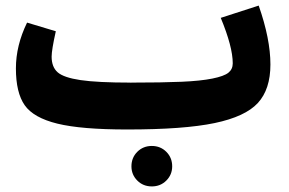

<svg xmlns="http://www.w3.org/2000/svg" viewBox="-20 -445 1036 688"><path d="M907 -425Q949 -305 949 -214Q949 -125 904 -76Q859 -27 749 -4Q639 19 436 19Q271 19 185.5 -2Q100 -23 68.5 -68Q37 -113 37 -200Q37 -282 77 -364L180 -333Q165 -266 165 -242Q165 -205 186.5 -186Q208 -167 268.5 -158Q329 -149 449 -149V-147L450 -149Q562 -149 630.5 -152Q699 -155 741 -163.5Q783 -172 798.5 -184.5Q814 -197 814 -218Q814 -277 771 -381ZM597 151Q597 181 576 202Q555 223 524 223Q493 223 472 202Q451 181 451 151Q451 120 472 99Q493 78 524 78Q555 78 576 99Q597 120 597 151Z"/></svg>

Font: FiraGO ExtraBold
Style: Regular
Weight: 800
Designer: bBox Type
Foundry: bBox Type GmbH
Version: Version 1.001;PS 001.001;hotconv 1.0.88;makeotf.lib2.5.64775